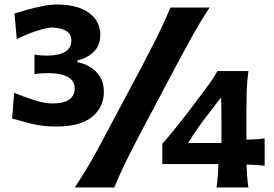

<svg xmlns="http://www.w3.org/2000/svg" viewBox="-20 -822 1203 842"><path d="M226.1 -267.1Q162.6 -267.1 113.8 -280.5Q64.9 -293.9 33.2 -302.2L42 -415Q84 -397.9 129.9 -383.1Q175.8 -368.2 211.4 -368.2Q263.7 -369.1 285.6 -386.7Q307.6 -404.3 307.6 -434.1Q307.6 -499 195.3 -501.5Q179.7 -501.5 163.3 -500.5Q147 -499.5 131.3 -497.1V-582.5Q145.5 -580.1 159.4 -579.1Q173.3 -578.1 188.5 -578.1Q293 -580.1 293 -644Q293 -672.9 270 -686.5Q247.1 -700.2 208 -701.2Q188.5 -701.2 144.8 -687.7Q101.1 -674.3 53.7 -650.4L43.5 -762.7Q66.4 -770 99.4 -779.3Q132.3 -788.6 167 -795.4Q201.7 -802.2 229.5 -802.2Q318.8 -802.2 369.4 -766.1Q419.9 -730 419.9 -668.9Q419.9 -623 390.6 -594.5Q361.3 -565.9 319.8 -557.6V-548.8Q348.1 -544.4 374.5 -528.8Q400.9 -513.2 418.2 -486.3Q435.5 -459.5 435.5 -419.4Q435.5 -352.5 384.3 -309.8Q333 -267.1 226.1 -267.1ZM308.1 0Q348.6 -61 382.1 -119.9Q415.5 -178.7 455.1 -254.4L600.6 -527.8Q641.6 -606 671.6 -666Q701.7 -726.1 727.5 -789.1H899.4Q857.9 -726.1 824.5 -666Q791 -606 749.5 -527.8L604.5 -254.4Q564.5 -178.7 535.4 -119.9Q506.3 -61 481 0ZM1061 -100.6Q1062 -72.8 1063.7 -49.6Q1065.4 -26.4 1069.3 0H929.7Q933.6 -26.9 935.3 -50.5Q937 -74.2 937.5 -102.5H691.9V-191.9Q706.1 -207 725.6 -230.7Q745.1 -254.4 765.9 -280.5Q786.6 -306.6 803.7 -328.6L868.7 -415Q886.7 -438.5 903.8 -462.6Q920.9 -486.8 933.1 -510.3H1069.3Q1063 -462.9 1061.8 -418.2Q1060.5 -373.5 1060.5 -329.1V-209.5Q1081.5 -210 1102.8 -211.4Q1124 -212.9 1140.6 -215.3V-94.7Q1124.5 -97.2 1103.3 -98.4Q1082 -99.6 1061 -100.6ZM805.2 -194.8H951.2V-305.7Q951.2 -350.6 949.7 -395L899.9 -330.6Q874.5 -297.9 849.9 -263.4Q825.2 -229 805.2 -194.8Z"/></svg>

Font: Pinar DS1 Bold
Style: Regular
Weight: 700
Designer: Amin Abedi
Version: Version 3.000